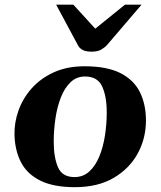

<svg xmlns="http://www.w3.org/2000/svg" viewBox="-20 -774 676 808"><path d="M41 -205.6Q39.6 -257.8 57.9 -309.1Q76.2 -360.4 113.5 -402.3Q150.9 -444.3 206.5 -469.7Q262.2 -495.1 335.9 -495.1Q429.7 -495.1 486.3 -466.6Q543 -438 568.6 -386.5Q594.2 -335 594.2 -266.6Q594.2 -191.9 559.6 -128.2Q524.9 -64.5 458.3 -25.4Q391.6 13.7 295.4 13.7Q205.6 13.7 150.1 -13.7Q94.7 -41 68.8 -90.3Q43 -139.6 41 -205.6ZM293.5 -28.8Q330.1 -28.8 356 -52.5Q381.8 -76.2 397.9 -115.5Q414.1 -154.8 421.6 -203.1Q429.2 -251.5 429.2 -300.8Q429.2 -368.2 409.9 -410.2Q390.6 -452.1 337.9 -452.1Q302.2 -452.1 277.1 -428.2Q252 -404.3 236.3 -364.5Q220.7 -324.7 213.4 -275.9Q206.1 -227.1 206.1 -177.7Q206.1 -112.3 223.9 -70.6Q241.7 -28.8 293.5 -28.8ZM366.2 -556.6Q341.3 -556.6 328.1 -563.7Q314.9 -570.8 309.1 -581.5L216.3 -754.4H288.6L380.9 -653.3L505.9 -754.4H575.7L431.6 -585.9Q421.9 -574.7 406.7 -565.7Q391.6 -556.6 366.2 -556.6Z"/></svg>

Font: Gelasio
Style: Italic
Weight: 400
Italic angle: -8.5°
Designer: Eben Sorkin
Foundry: Eben Sorkin
Version: Version 1.008